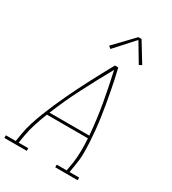

<svg xmlns="http://www.w3.org/2000/svg" viewBox="-244 -1078 1070 1196"><g transform="rotate(30 291.0 -480.5)"><path d="M-18 0V-19H53L62 -74Q69 -117 82.5 -159.5Q96 -202 112.5 -244Q129 -286 147 -327.5Q165 -369 184.5 -410.5Q204 -452 224.5 -492.5Q245 -533 266 -573.5Q287 -614 309 -654.5Q331 -695 353 -735H377Q387 -695 395.5 -654.5Q404 -614 411.5 -573.5Q419 -533 426 -492.5Q433 -452 439 -410.5Q445 -369 449 -327.5Q453 -286 455.5 -244Q458 -202 457.5 -159Q457 -116 449 -74L440 -19H509V0H348V-19H419L429 -74Q436 -120 436.5 -166.5Q437 -213 434 -258H139Q121 -213 106 -167Q91 -121 83 -74L74 -19H143V0ZM433 -277Q424 -388 405 -495.5Q386 -603 362 -709Q303 -603 247.5 -495.5Q192 -388 147 -277ZM277 -810 260 -824 391 -961H414L499 -822L480 -812L400 -946Z"/></g></svg>

Font: Iosevka Curly Slab ThExObl
Style: Regular
Weight: 100
Width: 7
Italic angle: -9°
Monospace: yes
Designer: Belleve Invis
Foundry: Belleve Invis
Version: Version 11.1.0; ttfautohint (v1.8.3)